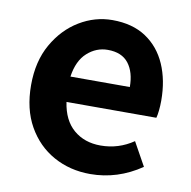

<svg xmlns="http://www.w3.org/2000/svg" viewBox="-70 -643 721 726"><g transform="rotate(10 290.5 -280.0)"><path d="M322 14Q244 14 181 -21Q118 -56 81 -121.5Q44 -187 44 -279Q44 -370 81.5 -436Q119 -502 178.5 -538Q238 -574 305 -574Q382 -574 434 -539.5Q486 -505 512.5 -444.5Q539 -384 539 -306Q539 -286 537 -267.5Q535 -249 532 -239H187Q197 -170 238.5 -134.5Q280 -99 342 -99Q411 -99 468 -138L518 -48Q427 14 322 14ZM185 -336H413Q413 -393 387 -426.5Q361 -460 307 -460Q263 -460 228.5 -429Q194 -398 185 -336Z"/></g></svg>

Font: Source Han Sans CN Bold
Style: Bold
Weight: 700
Designer: Ryoko NISHIZUKA 西塚涼子 (kana & ideographs); Paul D. Hunt (Latin, Greek & Cyrillic); Wenlong ZHANG 张文龙 (bopomofo); Sandoll 
Foundry: Adobe Systems Incorporated
Version: Version 1.00;May 30, 2023;FontCreator 11.5.0.2422 32-bit